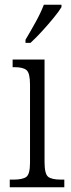

<svg xmlns="http://www.w3.org/2000/svg" viewBox="-20 -786 300 806"><path d="M21 0V-32H37Q75 -32 90.5 -43.5Q106 -55 106 -103V-431Q106 -479 91.5 -491.5Q77 -504 41 -504H33V-536H167V-106Q167 -56 182 -44Q197 -32 236 -32H250V0ZM87 -619Q109 -656 130 -694Q151 -732 164 -766H238V-756Q228 -739 205.5 -711.5Q183 -684 157 -655.5Q131 -627 108 -606H87Z"/></svg>

Font: Noto Serif Lao Condensed Light
Style: Regular
Weight: 300
Width: 3
Designer: Monotype Design Team
Foundry: Monotype Imaging Inc.
Version: Version 2.003; ttfautohint (v1.8.4.7-5d5b)